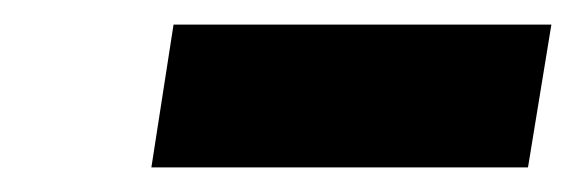

<svg xmlns="http://www.w3.org/2000/svg" viewBox="-20 -792 468 156"><path d="M121 -772H428L409 -656H103Z"/></svg>

Font: Bitter Pro ExtraBold
Style: Italic
Weight: 800
Italic angle: -9°
Designer: Sol Matas, and Bitter project Authors
Foundry: Sol Matas
Version: Version 1.010